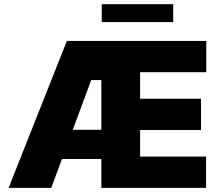

<svg xmlns="http://www.w3.org/2000/svg" viewBox="-20 -904 1063 924"><path d="M21.5 0H226.6L278.3 -138.7H467.8V0H971.7V-150.4H654.3V-278.3H947.3V-428.7H654.3V-556.6H972.7V-707H301.8ZM813.5 -883.8H469.7V-797.9H813.5ZM330.1 -279.3 418.9 -518.6H467.8V-279.3Z"/></svg>

Font: Pretendard Black
Style: Regular
Weight: 900
Designer: Base glyphs from Inter by Rasmus Andersson; Hangeul glyphs from Noto Sans CJK(Source Han Sans) by Jang Soo-young and Kan
Foundry: Kil Hyung-jin
Version: Version 1.309;Glyphs 3.2 (3225)